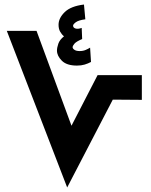

<svg xmlns="http://www.w3.org/2000/svg" viewBox="-20 -826 665 846"><path d="M377 -616 381 -553Q368 -546 353 -541.5Q338 -537 319 -537Q274 -537 252.5 -558.5Q231 -580 231 -603Q231 -616 237 -633.5Q243 -651 262 -666Q252 -674 245 -686.5Q238 -699 238 -717Q238 -746 265 -772.5Q292 -799 350 -806L356 -741Q326 -737 314 -728Q302 -719 302 -713Q302 -704 312.5 -700.5Q323 -697 340 -703L342 -654Q316 -643 308 -633.5Q300 -624 300 -618Q300 -612 308 -606.5Q316 -601 331 -601Q346 -601 357.5 -606Q369 -611 377 -616ZM276 0 10 -690H141L295 -272L410 -495H605V-386L477 -387Z"/></svg>

Font: Noto Sans Arabic SemCond
Style: Bold
Weight: 700
Width: 4
Designer: Monotype Design Team, Nadine Chahine, Nizar Qandah and Khaled Hosny
Foundry: Monotype Imaging Inc.
Version: Version 2.012; ttfautohint (v1.8.4.7-5d5b)